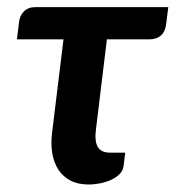

<svg xmlns="http://www.w3.org/2000/svg" viewBox="-20 -502 482 527"><path d="M32.7 -444.3Q34.7 -459.5 45.9 -470.9Q57.1 -482.4 77.1 -482.4H441.9L436 -435.5Q433.6 -415 421.6 -404.5Q409.7 -394 390.1 -394H273.4L243.2 -145.5Q239.3 -114.7 248.3 -98.9Q257.3 -83 282.2 -83H323.7L319.3 -46.9Q317.9 -34.2 308.6 -24.7Q299.3 -15.1 285.9 -8.8Q272.5 -2.4 255.9 1Q239.3 4.4 223.1 4.4Q194.3 4.4 173.6 -6.3Q152.8 -17.1 140.4 -36.1Q127.9 -55.2 123.5 -81.3Q119.1 -107.4 123 -138.2L154.3 -394H26.4Z"/></svg>

Font: Carlito
Style: Bold Italic
Weight: 700
Italic angle: -7°
Designer: Lukasz Dziedzic
Foundry: tyPoland Lukasz Dziedzic
Version: Version 1.104